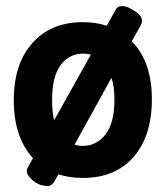

<svg xmlns="http://www.w3.org/2000/svg" viewBox="-20 -584 553 641"><path d="M73 -25 90 -56Q26 -126 26 -249Q26 -372 89 -441Q150 -510 257 -510Q300 -510 336 -498L366 -551Q372 -563 385 -563.5Q398 -564 410.5 -558Q423 -552 434 -544Q462 -525 451 -502L420 -446Q487 -378 487 -253Q487 -129 425 -59Q364 10 257 10Q212 10 175 -2L159 26Q150 37 140 37Q106 37 82 11Q63 -8 73 -25ZM362 -251Q362 -297 352 -324L229 -101Q240 -97 257 -97Q302 -97 332 -135Q362 -173 362 -251ZM154 -251Q154 -207 161 -183L283 -401Q274 -405 257 -405Q212 -405 183 -367.5Q154 -330 154 -251Z"/></svg>

Font: FC Lilita One
Style: Regular
Weight: 400
Designer: Juan Montoreano
Foundry: Juan Montoreano
Version: Version 1.002